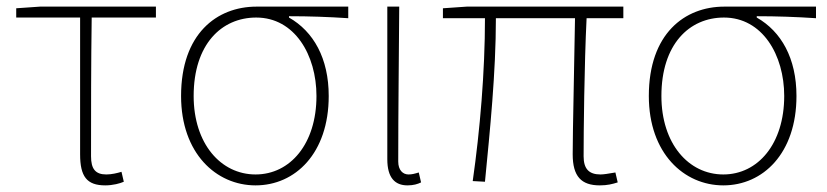

<svg xmlns="http://www.w3.org/2000/svg" viewBox="-20 -547 2498 580"><path d="M298 13C321 13 343 7 354 2L347 -28C334 -24 317 -20 301 -20C268 -20 255 -37 255 -75C255 -215 255 -353 257 -494H451V-527H101L29 -522V-494H222V-81C222 -14 242 13 298 13Z M752 13C872 13 973 -84 973 -257C973 -371 927 -452 853 -494V-498C914 -498 971 -496 1032 -492V-527H755C635 -527 527 -445 527 -257C527 -84 633 13 752 13ZM752 -20C647 -20 565 -113 565 -257C565 -413 649 -494 754 -494C870 -494 936 -381 936 -257C936 -113 857 -20 752 -20Z M1211 13C1229 13 1242 9 1252 4L1245 -26C1232 -22 1224 -20 1214 -20C1197 -20 1183 -33 1183 -59C1183 -217 1185 -368 1186 -527H1150V-66C1150 -10 1173 13 1211 13Z M1792 13C1815 13 1830 9 1846 4L1839 -26C1816 -22 1803 -20 1794 -20C1759 -20 1743 -37 1743 -75C1743 -146 1745 -351 1752 -492H1863V-527H1390L1318 -522V-492H1445C1445 -330 1430 -154 1408 0L1445 2C1460 -152 1478 -327 1478 -492H1717C1715 -355 1710 -153 1710 -81C1710 -14 1736 13 1792 13Z M2165 13C2285 13 2386 -84 2386 -257C2386 -371 2340 -452 2266 -494V-498C2327 -498 2384 -496 2445 -492V-527H2168C2048 -527 1940 -445 1940 -257C1940 -84 2046 13 2165 13ZM2165 -20C2060 -20 1978 -113 1978 -257C1978 -413 2062 -494 2167 -494C2283 -494 2349 -381 2349 -257C2349 -113 2270 -20 2165 -20Z"/></svg>

Font: Noto Sans JP Thin
Style: Regular
Weight: 100
Designer: Ryoko NISHIZUKA 西塚涼子 (kana, bopomofo & ideographs); Paul D. Hunt (Latin, Greek & Cyrillic); Sandoll Communications 산돌커뮤니
Foundry: Adobe
Version: Version 2.004;hotconv 1.0.118;makeotfexe 2.5.65603